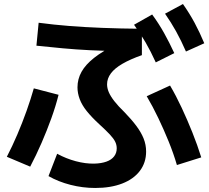

<svg xmlns="http://www.w3.org/2000/svg" viewBox="-20 -867 1040 954"><path d="M453 67Q391 67 330.5 51.5Q270 36 221 8L264 -103Q308 -79 356.5 -66Q405 -53 449 -54Q484 -55 509 -64Q534 -73 547 -90Q560 -107 560 -130Q560 -147 552.5 -162.5Q545 -178 526.5 -198Q508 -218 473 -250Q435 -285 411 -315Q387 -345 376 -374.5Q365 -404 365 -433Q365 -474 385 -510Q405 -546 447.5 -579.5Q490 -613 557 -646L577 -613Q497 -614 427 -617.5Q357 -621 292 -627Q227 -633 161 -640L172 -754Q247 -744 323.5 -738Q400 -732 488.5 -728.5Q577 -725 685 -724V-593Q628 -573 589 -550.5Q550 -528 531 -502.5Q512 -477 512 -448Q512 -429 520.5 -409Q529 -389 548 -364.5Q567 -340 599 -309Q633 -274 657 -242Q681 -210 693.5 -179Q706 -148 706 -114Q706 -59 675 -18Q644 23 587 45Q530 67 453 67ZM14 -88Q41 -140 66 -198.5Q91 -257 112 -316Q133 -375 148 -428L271 -396Q257 -340 235 -279Q213 -218 186.5 -157Q160 -96 130 -39ZM859 -47Q842 -105 818 -164Q794 -223 766.5 -280.5Q739 -338 709 -389L825 -442Q855 -391 883 -331Q911 -271 936 -208.5Q961 -146 980 -85ZM754 -557Q729 -612 703.5 -656Q678 -700 646 -744L736 -795Q769 -750 795 -703.5Q821 -657 846 -603ZM904 -611Q880 -666 855 -711Q830 -756 800 -799L889 -847Q922 -800 947 -753.5Q972 -707 995 -652Z"/></svg>

Font: M PLUS 2
Style: Bold
Weight: 700
Designer: Coji Morishita
Foundry: UNDERFOREST DESIGN
Version: Version 1.001